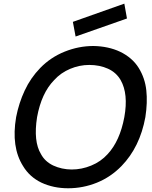

<svg xmlns="http://www.w3.org/2000/svg" viewBox="-20 -1018 832 1054"><path d="M677 -916.5 395 -817.5 380 -898 662.5 -998ZM106.5 -106.5Q40.5 -211 68.5 -375Q83.5 -452.5 115.8 -521.5Q148 -590.5 201 -645Q258 -703.5 335 -734.5Q412 -765.5 492.5 -765.5Q533 -765 570.2 -757Q607.5 -749 639.5 -733.8Q671.5 -718.5 697.5 -696.2Q723.5 -674 741.5 -645Q776 -589 783.2 -522.2Q790.5 -455.5 778 -375Q748 -210.5 647 -106.5Q588 -46 512 -15.2Q436 15.5 354 15.5Q273.5 15.5 207 -15.5Q142 -47 106.5 -106.5ZM571 -172Q638 -244 662.5 -375Q685.5 -502.5 642.5 -578Q618.5 -620 572.8 -640.8Q527 -661.5 470 -661.5Q416 -661.5 365 -640Q313.5 -618.5 277 -578Q207.5 -507 183.5 -375Q162.5 -241.5 205 -172Q226.5 -131.5 272 -109.5Q318.5 -88 373 -87.5Q428.5 -87.5 480.5 -109Q533.5 -130.5 571 -172Z"/></svg>

Font: Russisch Sans SemiBold
Style: Italic
Weight: 600
Width: 4
Italic angle: -10°
Designer: Michael Sharanda (font) & Cristiano Sobral (main changes)
Foundry: Michael Sharanda
Version: Version 2.00;September 8, 2020;FontCreator 13.0.0.2681 64-bi